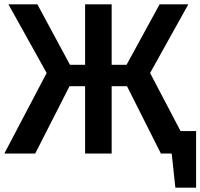

<svg xmlns="http://www.w3.org/2000/svg" viewBox="-22 -711 928 889"><path d="M673 -373 850 -691H717L564 -411H495V-691H372V-411H302L151 -691H17L194 -373L-2 0H141L300 -312H372V0H495V-312H566L723 0H773L790 158H886V-104H814Z"/></svg>

Font: Fira Sans Medium
Style: Regular
Weight: 500
Designer: Carrois Corporate & Edenspiekermann AG
Foundry: Carrois Corporate GbR & Edenspiekermann AG
Version: Version 4.203